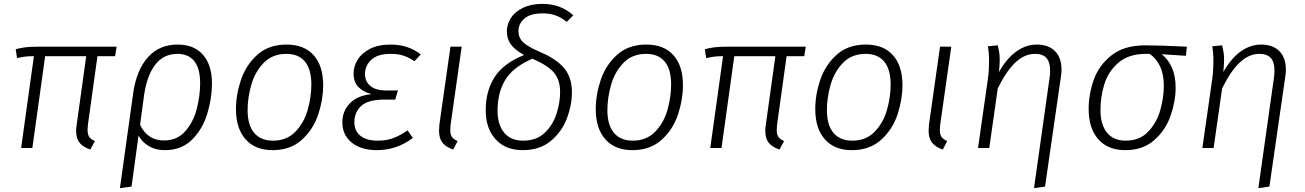

<svg xmlns="http://www.w3.org/2000/svg" viewBox="-20 -764 6737 991"><path d="M434 -122Q432 -100 432 -94Q432 -70 440.5 -57.5Q449 -45 470 -36L446 8Q407 -6 390 -28Q373 -50 373 -88Q373 -103 376 -122L425 -474H213L147 0H89L155 -474Q129 -474 111.5 -472Q94 -470 68 -464L61 -510Q86 -517 112 -520Q138 -523 179 -523H582L574 -474H483Z M1074 -334Q1074 -257 1050 -177.5Q1026 -98 971.5 -43.5Q917 11 831 11Q784 11 749.5 -9Q715 -29 695 -64L659 199L599 207L668 -287Q685 -403 743.5 -468.5Q802 -534 897 -534Q982 -534 1028 -481Q1074 -428 1074 -334ZM1013 -334Q1013 -410 983 -448Q953 -486 896 -486Q825 -486 782 -431Q739 -376 724 -275L703 -120Q721 -81 752 -60Q783 -39 827 -39Q894 -39 936 -86.5Q978 -134 995.5 -201.5Q1013 -269 1013 -334Z M1198 -201Q1198 -276 1224 -352.5Q1250 -429 1308.5 -481.5Q1367 -534 1459 -534Q1550 -534 1599 -479Q1648 -424 1648 -324Q1648 -250 1622.5 -173Q1597 -96 1538 -42.5Q1479 11 1387 11Q1297 11 1247.5 -45Q1198 -101 1198 -201ZM1587 -328Q1587 -406 1554 -446Q1521 -486 1458 -486Q1386 -486 1341 -439.5Q1296 -393 1277 -326Q1258 -259 1258 -196Q1258 -118 1292 -78Q1326 -38 1389 -38Q1460 -38 1504.5 -84Q1549 -130 1568 -196.5Q1587 -263 1587 -328Z M1747 -133Q1747 -190 1785.5 -230.5Q1824 -271 1898 -278Q1854 -290 1829.5 -315Q1805 -340 1805 -384Q1805 -421 1825.5 -455Q1846 -489 1889 -511.5Q1932 -534 1996 -534Q2087 -534 2152 -483L2119 -448Q2092 -467 2063.5 -476.5Q2035 -486 1996 -486Q1929 -486 1896.5 -455.5Q1864 -425 1864 -383Q1864 -343 1892 -320Q1920 -297 1973 -297H2034L2020 -250H1965Q1879 -250 1844 -217Q1809 -184 1809 -133Q1809 -88 1840.5 -63Q1872 -38 1929 -38Q1974 -38 2008 -50.5Q2042 -63 2084 -91L2111 -52Q2028 11 1925 11Q1844 11 1795.5 -28Q1747 -67 1747 -133Z M2306 -122Q2304 -100 2304 -94Q2304 -70 2312.5 -57.5Q2321 -45 2342 -36L2319 8Q2280 -6 2263 -28.5Q2246 -51 2246 -90Q2246 -98 2248 -122L2305 -523H2363Z M2939 -685 2905 -651Q2877 -674 2847.5 -684.5Q2818 -695 2781 -695Q2718 -695 2687 -668.5Q2656 -642 2656 -603Q2656 -569 2680 -546Q2704 -523 2767 -496Q2852 -460 2892 -412Q2932 -364 2932 -288Q2932 -222 2906 -153Q2880 -84 2823 -36.5Q2766 11 2678 11Q2589 11 2538 -45Q2487 -101 2487 -195Q2487 -294 2532.5 -365.5Q2578 -437 2685 -480Q2638 -506 2617 -534.5Q2596 -563 2596 -602Q2596 -638 2616.5 -670.5Q2637 -703 2679 -723.5Q2721 -744 2780 -744Q2874 -744 2939 -685ZM2548 -193Q2548 -121 2582 -79.5Q2616 -38 2680 -38Q2749 -38 2791.5 -78.5Q2834 -119 2852.5 -177Q2871 -235 2871 -289Q2871 -352 2839 -389.5Q2807 -427 2728 -461Q2627 -417 2587.5 -351Q2548 -285 2548 -193Z M3055 -201Q3055 -276 3081 -352.5Q3107 -429 3165.5 -481.5Q3224 -534 3316 -534Q3407 -534 3456 -479Q3505 -424 3505 -324Q3505 -250 3479.5 -173Q3454 -96 3395 -42.5Q3336 11 3244 11Q3154 11 3104.5 -45Q3055 -101 3055 -201ZM3444 -328Q3444 -406 3411 -446Q3378 -486 3315 -486Q3243 -486 3198 -439.5Q3153 -393 3134 -326Q3115 -259 3115 -196Q3115 -118 3149 -78Q3183 -38 3246 -38Q3317 -38 3361.5 -84Q3406 -130 3425 -196.5Q3444 -263 3444 -328Z M3991 -122Q3989 -100 3989 -94Q3989 -70 3997.5 -57.5Q4006 -45 4027 -36L4003 8Q3964 -6 3947 -28Q3930 -50 3930 -88Q3930 -103 3933 -122L3982 -474H3770L3704 0H3646L3712 -474Q3686 -474 3668.5 -472Q3651 -470 3625 -464L3618 -510Q3643 -517 3669 -520Q3695 -523 3736 -523H4139L4131 -474H4040Z M4188 -201Q4188 -276 4214 -352.5Q4240 -429 4298.5 -481.5Q4357 -534 4449 -534Q4540 -534 4589 -479Q4638 -424 4638 -324Q4638 -250 4612.5 -173Q4587 -96 4528 -42.5Q4469 11 4377 11Q4287 11 4237.5 -45Q4188 -101 4188 -201ZM4577 -328Q4577 -406 4544 -446Q4511 -486 4448 -486Q4376 -486 4331 -439.5Q4286 -393 4267 -326Q4248 -259 4248 -196Q4248 -118 4282 -78Q4316 -38 4379 -38Q4450 -38 4494.5 -84Q4539 -130 4558 -196.5Q4577 -263 4577 -328Z M4833 -122Q4831 -100 4831 -94Q4831 -70 4839.5 -57.5Q4848 -45 4869 -36L4846 8Q4807 -6 4790 -28.5Q4773 -51 4773 -90Q4773 -98 4775 -122L4832 -523H4890Z M5398 -367Q5400 -379 5400 -400Q5400 -445 5380.5 -465.5Q5361 -486 5322 -486Q5269 -486 5222 -442.5Q5175 -399 5130 -308L5086 0H5028L5079 -357Q5085 -400 5085 -447Q5085 -491 5079 -525L5130 -530Q5135 -509 5137.5 -493.5Q5140 -478 5140 -455Q5140 -427 5136 -392Q5176 -463 5226 -498.5Q5276 -534 5331 -534Q5392 -534 5425.5 -500Q5459 -466 5459 -405Q5459 -389 5456 -369L5374 199L5317 207Z M5599 -201Q5599 -278 5625.5 -352.5Q5652 -427 5717 -478.5Q5782 -530 5891 -530Q5968 -530 6106 -523L6101 -476L5976 -484Q6009 -459 6028.5 -415Q6048 -371 6048 -312Q6048 -242 6022 -167Q5996 -92 5937.5 -40.5Q5879 11 5788 11Q5698 11 5648.5 -45.5Q5599 -102 5599 -201ZM5987 -321Q5987 -380 5967.5 -421.5Q5948 -463 5914 -486H5895Q5806 -486 5753.5 -441Q5701 -396 5680.5 -331Q5660 -266 5660 -196Q5660 -120 5694 -79Q5728 -38 5790 -38Q5862 -38 5906 -84Q5950 -130 5968.5 -195Q5987 -260 5987 -321Z M6556 -367Q6558 -379 6558 -400Q6558 -445 6538.5 -465.5Q6519 -486 6480 -486Q6427 -486 6380 -442.5Q6333 -399 6288 -308L6244 0H6186L6237 -357Q6243 -400 6243 -447Q6243 -491 6237 -525L6288 -530Q6293 -509 6295.5 -493.5Q6298 -478 6298 -455Q6298 -427 6294 -392Q6334 -463 6384 -498.5Q6434 -534 6489 -534Q6550 -534 6583.5 -500Q6617 -466 6617 -405Q6617 -389 6614 -369L6532 199L6475 207Z"/></svg>

Font: FiraGO Light
Style: Italic
Weight: 300
Italic angle: -8°
Designer: bBox Type GmbH
Foundry: bBox Type GmbH
Version: Version 1.001